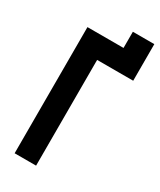

<svg xmlns="http://www.w3.org/2000/svg" viewBox="-200 -857 769 923"><g transform="rotate(30 184.5 -395.0)"><path d="M49.8 -700.2H250V-790H369.1V-586.9H168.9V0H49.8Z"/></g></svg>

Font: Cakra Normal
Style: Regular
Weight: 400
Designer: Lucia Kollert, Vojtech Kollert
Foundry: OoM Type
Version: Version 1.000;Glyphs 3.1.1 (3148)